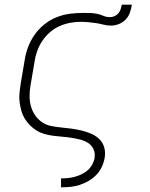

<svg xmlns="http://www.w3.org/2000/svg" viewBox="-20 -583 640 818"><path d="M240 215V177H241Q255 177 270 175.5Q285 174 299.5 170Q314 166 328.5 159Q343 152 354.5 141.5Q366 131 373.5 117Q381 103 383 89Q386 69 378 52Q370 35 354.5 25.5Q339 16 321 11.5Q303 7 284 4Q265 1 245.5 -0.5Q226 -2 207 -4.5Q188 -7 170 -12Q152 -17 136.5 -26.5Q121 -36 108 -49Q95 -62 85.5 -77.5Q76 -93 71 -111Q66 -129 63.5 -148Q61 -167 63 -186.5Q65 -206 68 -226L85 -326Q89 -354 99.5 -382Q110 -410 127.5 -435Q145 -460 169.5 -479.5Q194 -499 222 -510Q250 -521 278.5 -524.5Q307 -528 336 -528Q350 -528 365 -527.5Q380 -527 394 -524Q408 -521 420.5 -515.5Q433 -510 448 -510Q458 -510 467.5 -514Q477 -518 484 -526Q491 -534 494 -543.5Q497 -553 499 -563H542Q539 -546 533.5 -529.5Q528 -513 515.5 -500Q503 -487 486.5 -480.5Q470 -474 453 -474Q436 -474 421 -478Q406 -482 389.5 -484.5Q373 -487 356.5 -488.5Q340 -490 324 -490Q301 -490 277.5 -485.5Q254 -481 232 -471Q210 -461 191.5 -444.5Q173 -428 159.5 -407.5Q146 -387 138 -364.5Q130 -342 127 -319L110 -219Q106 -197 106 -174.5Q106 -152 111.5 -131.5Q117 -111 128.5 -93.5Q140 -76 157.5 -63.5Q175 -51 196.5 -46.5Q218 -42 240 -40Q262 -38 284 -35Q306 -32 327 -27Q348 -22 368 -13.5Q388 -5 403 9.5Q418 24 424 45Q430 66 426 89Q423 108 414 127.5Q405 147 390.5 162Q376 177 358 187.5Q340 198 320.5 204.5Q301 211 281 213Q261 215 241 215Z"/></svg>

Font: Iosevka Aile XLt Obl
Style: Regular
Weight: 200
Italic angle: -9°
Designer: Belleve Invis
Foundry: Belleve Invis
Version: Version 31.1.0; ttfautohint (v1.8.4)